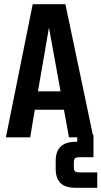

<svg xmlns="http://www.w3.org/2000/svg" viewBox="-20 -651 481 910"><path d="M357 166H441V239H339Q289 239 266.5 216.5Q244 194 244 149V111Q244 21 339 21H346V0H307L283 -131H145L123 0H8L135 -631H290L420 -12H423V94H357Q341 94 335.5 99Q330 104 330 119V142Q330 156 335.5 161Q341 166 357 166ZM160 -218H267L212 -520Z"/></svg>

Font: Teko Medium
Style: Regular
Weight: 500
Designer: Manushi Parikh, Jonny Pinhorn
Foundry: Indian Type Foundry
Version: Version 1.106;PS 1.0;hotconv 1.0.78;makeotf.lib2.5.61930; tt